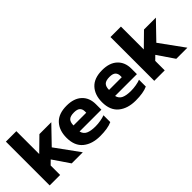

<svg xmlns="http://www.w3.org/2000/svg" viewBox="51 -1377 2090 2090"><g transform="rotate(-45 1095.5 -332.0)"><path d="M51 0V-674H212V-322L367 -474H550L360 -277L561 0H390L259 -192L212 -146V0Z M821 10Q697 10 622 -51.5Q547 -113 547 -237Q547 -350 609 -417Q671 -484 795 -484Q908 -484 970 -426Q1032 -368 1032 -270V-185H696Q707 -138 747.5 -119.5Q788 -101 858 -101Q897 -101 937.5 -108Q978 -115 1005 -126V-21Q971 -5 924 2.5Q877 10 821 10ZM696 -278H892V-299Q892 -334 871 -354.5Q850 -375 800 -375Q742 -375 719 -351.5Q696 -328 696 -278Z M1368 10Q1244 10 1169 -51.5Q1094 -113 1094 -237Q1094 -350 1156 -417Q1218 -484 1342 -484Q1455 -484 1517 -426Q1579 -368 1579 -270V-185H1243Q1254 -138 1294.5 -119.5Q1335 -101 1405 -101Q1444 -101 1484.5 -108Q1525 -115 1552 -126V-21Q1518 -5 1471 2.5Q1424 10 1368 10ZM1243 -278H1439V-299Q1439 -334 1418 -354.5Q1397 -375 1347 -375Q1289 -375 1266 -351.5Q1243 -328 1243 -278Z M1661 0V-674H1822V-322L1977 -474H2160L1970 -277L2171 0H2000L1869 -192L1822 -146V0Z"/></g></svg>

Font: Kanit SemiBold
Style: Regular
Weight: 600
Designer: Katatrad Team
Foundry: CadsonDemak
Version: Version 2.000; ttfautohint (v1.8.3)